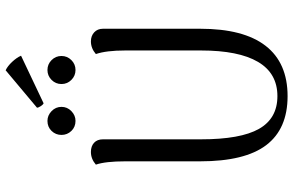

<svg xmlns="http://www.w3.org/2000/svg" viewBox="-204 -848 1065 698"><g transform="rotate(-90 329.0 -499.5)"><path d="M573 -305Q573 -147 511 -67Q449 13 328 13Q209 13 150 -64.5Q91 -142 91 -305V-577Q91 -649 79 -684Q100 -702 125 -702Q146 -702 158.5 -690.5Q171 -679 171 -658V-302Q171 -158 209 -91Q247 -24 328 -24Q411 -24 452.5 -94.5Q494 -165 494 -302V-577Q494 -646 481 -684Q502 -702 527 -702Q547 -702 560 -690Q573 -678 573 -658ZM187 -809Q187 -830 201.5 -845Q216 -860 238 -860Q258 -860 273.5 -845Q289 -830 289 -809Q289 -788 273.5 -773Q258 -758 238 -758Q216 -758 201.5 -773Q187 -788 187 -809ZM372 -809Q372 -830 387 -845Q402 -860 423 -860Q444 -860 459 -845Q474 -830 474 -809Q474 -788 459 -773Q444 -758 423 -758Q402 -758 387 -773Q372 -788 372 -809ZM302 -874Q297 -876 291.5 -884.5Q286 -893 286 -898L422 -1012Q437 -1005 452.5 -988.5Q468 -972 475 -956Z"/></g></svg>

Font: Arima Madurai
Style: Regular
Weight: 400
Designer: Joana Correia and Natanael Gama
Foundry: NDISCOVER
Version: Version 1.020